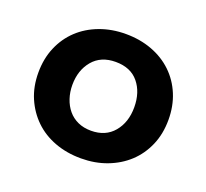

<svg xmlns="http://www.w3.org/2000/svg" viewBox="-90 -572 736 685"><g transform="rotate(20 278.5 -229.0)"><path d="M279 7Q225 7 179.5 -10Q134 -27 101.5 -58.5Q69 -90 50.5 -133Q32 -176 32 -229Q32 -282 50.5 -325.5Q69 -369 102 -400Q135 -431 180.5 -448Q226 -465 279 -465Q333 -465 378.5 -448Q424 -431 457 -399.5Q490 -368 508 -324.5Q526 -281 526 -229Q526 -175 507 -131.5Q488 -88 455 -57.5Q422 -27 377 -10Q332 7 279 7ZM279 -98Q334 -98 365 -135Q396 -172 396 -229Q396 -286 366 -322.5Q336 -359 279 -359Q223 -359 192 -322Q161 -285 161 -229Q161 -202 169 -178Q177 -154 192 -136Q207 -118 229 -108Q251 -98 279 -98Z"/></g></svg>

Font: Tilda Sans Bold
Style: Regular
Weight: 700
Designer: ParaType Ltd
Foundry: ParaType Ltd
Version: Version 1.009